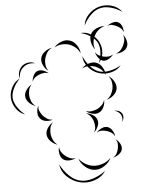

<svg xmlns="http://www.w3.org/2000/svg" viewBox="-169 -969 847 1138"><g transform="rotate(-5 254.0 -400.0)"><path d="M340 -767Q373 -771 403 -752Q433 -733 447 -704Q462 -674 459 -639Q456 -604 433 -580Q446 -610 448 -643Q450 -676 439 -699Q427 -723 399.5 -741.5Q372 -760 340 -767ZM180 -695Q195 -715 222 -725.5Q249 -736 273 -728Q297 -721 313.5 -696.5Q330 -672 331 -647Q321 -670 303 -684.5Q285 -699 266 -705Q247 -711 224 -709.5Q201 -708 180 -695ZM132 -560Q114 -572 102.5 -595.5Q91 -619 96 -640Q101 -661 121.5 -676.5Q142 -692 164 -695Q144 -685 133.5 -668Q123 -651 119 -634Q115 -618 117 -598Q119 -578 132 -560ZM-41 -530Q-48 -549 -41.5 -570Q-35 -591 -20 -604Q-4 -617 18 -619.5Q40 -622 57 -612Q14 -619 -13 -596Q-41 -573 -41 -530ZM331 -556Q346 -574 372 -582.5Q398 -591 419 -583Q441 -575 454.5 -551.5Q468 -528 468 -505Q460 -527 444 -540.5Q428 -554 411 -561Q393 -567 372 -567.5Q351 -568 331 -556ZM33 -504Q33 -521 42 -540Q51 -559 66 -565Q82 -571 101.5 -564Q121 -557 132 -545Q117 -552 102.5 -550Q88 -548 75 -543Q63 -538 50.5 -529Q38 -520 33 -504ZM-28 -315Q-60 -325 -81 -355Q-102 -385 -104 -419Q-106 -452 -89 -484Q-72 -516 -41 -530Q-65 -507 -80 -476.5Q-95 -446 -94 -419Q-92 -392 -73.5 -364Q-55 -336 -28 -315ZM483 -498Q502 -487 515 -464.5Q528 -442 525 -420Q521 -398 501.5 -381Q482 -364 460 -360Q479 -371 488.5 -389Q498 -407 501 -424Q504 -441 500.5 -461Q497 -481 483 -498ZM38 -360Q18 -365 0.5 -382.5Q-17 -400 -19 -420Q-21 -440 -6.5 -460Q8 -480 26 -489Q12 -475 8 -456.5Q4 -438 5 -422Q7 -406 14 -389Q21 -372 38 -360ZM132 -270Q114 -263 91.5 -266Q69 -269 57 -284Q44 -298 44.5 -321Q45 -344 54 -360Q51 -341 58 -326Q65 -311 75 -299Q85 -288 99 -279Q113 -270 132 -270ZM445 -360Q447 -340 437 -318Q427 -296 409 -288Q392 -279 368.5 -285Q345 -291 331 -305Q349 -297 367 -300Q385 -303 399 -309Q413 -316 426.5 -328.5Q440 -341 445 -360ZM500 -290Q513 -292 526 -286.5Q539 -281 545 -270Q552 -259 550 -244.5Q548 -230 540 -221Q545 -232 543.5 -244Q542 -256 537 -265Q532 -273 522.5 -280.5Q513 -288 500 -290ZM331 -290Q350 -289 370 -277Q390 -265 396 -246Q402 -228 393 -206.5Q384 -185 369 -173Q379 -189 378.5 -206.5Q378 -224 374 -239Q369 -254 359 -268Q349 -282 331 -290ZM148 -120Q128 -125 109.5 -142.5Q91 -160 88 -181Q85 -202 99 -223.5Q113 -245 132 -254Q117 -239 113.5 -220Q110 -201 112 -184Q114 -167 122.5 -149.5Q131 -132 148 -120ZM385 -170Q395 -184 415 -193.5Q435 -203 451 -198Q468 -193 479.5 -174.5Q491 -156 492 -138Q485 -154 471.5 -162.5Q458 -171 445 -175Q431 -179 415.5 -179.5Q400 -180 385 -170ZM492 -122Q507 -113 517.5 -94.5Q528 -76 524 -59Q520 -42 502.5 -29.5Q485 -17 468 -15Q484 -23 491 -37Q498 -51 501 -64Q504 -78 503.5 -93.5Q503 -109 492 -122ZM248 -31Q232 -22 209 -21Q186 -20 172 -31Q157 -43 153 -65.5Q149 -88 155 -105Q156 -87 165.5 -73Q175 -59 187 -50Q198 -41 213.5 -34.5Q229 -28 248 -31ZM453 -15Q441 12 412.5 31Q384 50 354 48Q324 46 298 24Q272 2 263 -27Q281 -3 306 10Q331 23 355 24Q379 25 405.5 16Q432 7 453 -15ZM414 60Q390 96 346.5 110Q303 124 261 114Q219 104 185.5 72.5Q152 41 147 -2Q167 37 198 67Q229 97 263 104Q297 112 338 99Q379 86 414 60ZM369 -809Q373 -846 400.5 -874.5Q428 -903 464 -913Q501 -923 539 -912Q577 -901 599 -870Q568 -892 532 -901.5Q496 -911 467 -903Q438 -896 411.5 -869.5Q385 -843 369 -809ZM503 -795Q515 -806 534.5 -812Q554 -818 568 -811Q583 -804 590.5 -785Q598 -766 596 -749Q592 -765 580.5 -774.5Q569 -784 558 -789Q546 -795 532 -798.5Q518 -802 503 -795ZM419 -663Q403 -680 397.5 -707Q392 -734 402 -755Q413 -776 438.5 -787Q464 -798 487 -795Q464 -790 448 -775.5Q432 -761 424 -744Q415 -727 412.5 -705.5Q410 -684 419 -663ZM590 -735Q603 -722 609 -700Q615 -678 607 -661Q599 -644 578 -635Q557 -626 538 -628Q557 -633 568 -645.5Q579 -658 585 -671Q592 -685 595 -701.5Q598 -718 590 -735ZM522 -625Q513 -611 495 -600Q477 -589 460 -592Q444 -596 431.5 -613Q419 -630 416 -647Q424 -632 438 -625.5Q452 -619 465 -616Q479 -613 494 -614Q509 -615 522 -625ZM561 -556Q539 -528 500 -519Q461 -510 426 -522Q392 -533 366 -563Q340 -593 339 -630Q353 -596 377.5 -568Q402 -540 430 -531Q458 -522 494 -529.5Q530 -537 561 -556Z"/></g></svg>

Font: Rubik Puddles
Style: Regular
Weight: 400
Designer: Hubert and Fischer, NaN
Foundry: Hubert and Fischer, NaN
Version: Version 2.200